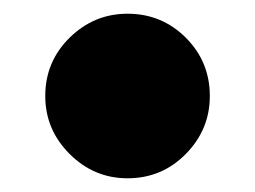

<svg xmlns="http://www.w3.org/2000/svg" viewBox="-20 -440 372 280"><path d="M251 -385C227.7 -408.3 199.3 -420 166 -420C133.3 -420 105.2 -408.3 81.5 -385C57.8 -361.7 46 -333.3 46 -300C46 -267.3 57.8 -239.2 81.5 -215.5C105.2 -191.8 133.3 -180 166 -180C199.3 -180 227.7 -191.8 251 -215.5C274.3 -239.2 286 -267.3 286 -300C286 -333.3 274.3 -361.7 251 -385Z"/></svg>

Font: Rubik
Style: Regular
Weight: 500
Designer: Hubert & Fischer
Foundry: Hubert & Fischer
Version: Version 1.100